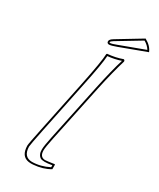

<svg xmlns="http://www.w3.org/2000/svg" viewBox="-215 -916 825 994"><g transform="rotate(30 197.5 -418.5)"><path d="M344.2 -847.2Q382.3 -826.7 395 -794.9L238.8 -736.8Q208 -725.1 194.3 -725.1Q181.2 -726.6 182.6 -740.2Q184.6 -750.5 200.2 -759.8Q201.7 -760.7 202.1 -761.2ZM175.8 -82Q175.8 -43 207.5 -42Q217.8 -42 262.2 -48.8L264.2 -45.9V-20Q223.1 4.9 166 9.3Q158.7 9.8 152.8 9.8Q98.6 9.8 91.8 -46.4Q90.8 -53.7 90.8 -61Q90.8 -72.8 110.8 -168L175.8 -481.9Q206.5 -630.9 208 -675.8L210.9 -679.2Q258.8 -683.1 299.8 -698.2Q307.1 -696.3 307.1 -688Q284.7 -615.2 259.8 -500L188 -158.2Q175.8 -100.1 175.8 -82ZM344.7 -835.4 207 -752.4Q193.4 -744.1 192.4 -738.8Q192.4 -738.3 192.4 -737.8Q193.4 -735.4 194.3 -734.9Q207.5 -735.4 235.4 -746.6L381.3 -800.8Q369.1 -821.3 344.7 -835.4ZM166 -82Q166 -103 178.2 -160.2L250 -502Q274.4 -616.2 295.9 -686Q258.8 -673.3 217.8 -669.4Q215.3 -621.6 185.5 -480L120.6 -166Q101.1 -70.8 101.1 -61Q102.5 -1 152.8 0Q204.6 -0.5 253.9 -25.9V-37.6Q200.7 -28.3 184.6 -38.1Q170.9 -47.4 167 -66.4Q166 -74.2 166 -82Z"/></g></svg>

Font: Linux Biolinum Outline O
Style: Italic
Weight: 400
Italic angle: -12°
Designer: Philipp H. Poll
Foundry: Philipp H. Poll
Version: Version 0.6.2